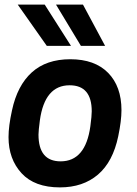

<svg xmlns="http://www.w3.org/2000/svg" viewBox="-20 -800 593 833"><path d="M0 0ZM243 -100Q351 -100 372 -252Q378 -297 378 -317Q378 -430 282 -430Q174 -430 153 -278Q147 -233 147 -216Q147 -100 243 -100ZM240 13Q130 13 73.5 -48.5Q17 -110 17 -205Q17 -253 32 -321Q55 -429 118 -486Q181 -543 285 -543Q391 -543 449 -484Q507 -425 507 -322Q507 -276 493 -209Q470 -98 405 -42.5Q340 13 240 13ZM65 -601ZM183 -601 57 -780H174L288 -601ZM331 -601 223 -780H340L436 -601Z"/></svg>

Font: Tanohe Sans SemiBold
Style: Italic
Weight: 600
Designer: Village Type and Design LLC & Cristiano Sobral
Foundry: Cooper Hewitt Smithsonian Design Museum
Version: Version 1.00;September 29, 2021;FontCreator 13.0.0.2655 64-b